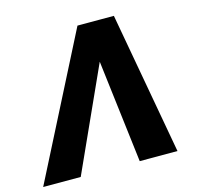

<svg xmlns="http://www.w3.org/2000/svg" viewBox="-122 -839 975 950"><g transform="rotate(-15 366.0 -364.0)"><path d="M479 0 412.1 -552.7 415.5 -727.5H541.5L672.4 0ZM427.2 -552.7 176.8 0H-15.6L355 -727.5H480.5Z"/></g></svg>

Font: Inter Tight ExtraBold
Style: Italic
Weight: 800
Italic angle: -9.39999°
Designer: Rasmus Andersson
Foundry: rsms
Version: Version 3.004